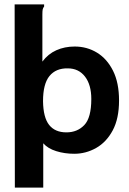

<svg xmlns="http://www.w3.org/2000/svg" viewBox="-20 -692 590 879"><path d="M47 -672H182V-662Q177 -656 175.5 -649Q174 -642 174 -625V-410Q200 -445 238 -462Q276 -479 322 -479Q378 -479 424 -451Q470 -423 497.5 -368Q525 -313 525 -232Q525 -149 496 -95Q467 -41 420 -14.5Q373 12 320 12Q276 12 237.5 0Q199 -12 178 -36V167H48ZM284 -86Q334 -86 366 -119.5Q398 -153 398 -239Q398 -304 369 -341.5Q340 -379 290 -379Q236 -380 206.5 -344Q177 -308 177 -229Q178 -154 205 -120Q232 -86 284 -86Z"/></svg>

Font: Inconsolata SemiExpanded ExtraBold
Style: Regular
Weight: 800
Width: 6
Monospace: yes
Designer: Raph Levien, Cyreal, Brenton Simpson
Foundry: Raph Levien, Cyreal, Google
Version: Version 3.001; ttfautohint (v1.8.2.53-6de2)